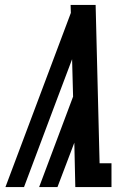

<svg xmlns="http://www.w3.org/2000/svg" viewBox="-20 -755 540 775"><path d="M2 0 266 -703 265 -735Q290 -735 315.5 -735Q341 -735 366 -735L382 -96H430V0H284L280 -179L212 0H138L275 -365L271 -516L211 -357L77 0Z"/></svg>

Font: Iosevka Curly Slab Oblique
Style: Bold
Weight: 700
Italic angle: -9°
Monospace: yes
Designer: Belleve Invis
Foundry: Belleve Invis
Version: Version 11.1.0; ttfautohint (v1.8.3)